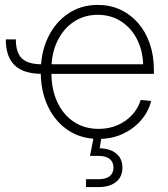

<svg xmlns="http://www.w3.org/2000/svg" viewBox="-20 -551 678 775"><path d="M149.9 -252.9Q75.2 -252.9 39.3 -287.4Q3.4 -321.8 3.4 -392.1H43.9Q43.9 -338.9 68.4 -315.2Q92.8 -291.5 149.9 -291.5ZM378.4 9.8Q307.6 9.8 255.1 -25.1Q202.6 -60.1 173.6 -121.3Q144.5 -182.6 144.5 -260.3Q144.5 -338.9 173.8 -399.9Q203.1 -460.9 255.1 -496.1Q307.1 -531.2 374.5 -531.2Q424.3 -531.2 465.8 -512Q507.3 -492.7 537.6 -457.8Q567.9 -422.9 584.5 -375Q601.1 -327.1 601.1 -269.5V-252.9H168.5V-291.5H576.2L558.1 -279.8Q558.1 -341.3 534.7 -389.2Q511.2 -437 469.7 -464.1Q428.2 -491.2 374.5 -491.2Q319.8 -491.2 277.6 -462.9Q235.4 -434.6 211.4 -384.8Q187.5 -335 187.5 -270.5V-256.8Q187.5 -190.9 210.9 -139.9Q234.4 -88.9 277.3 -59.8Q320.3 -30.8 378.4 -30.8Q420.4 -30.8 454.8 -45.9Q489.3 -61 513.4 -87.4Q537.6 -113.8 547.9 -147.5L590.3 -143.6Q579.1 -99.6 548.8 -64.9Q518.6 -30.3 474.9 -10.3Q431.2 9.8 378.4 9.8ZM327.1 204.1V172.4H377.9Q407.2 172.4 422.6 160.2Q438 147.9 438 125.5Q438 103 422.6 90.6Q407.2 78.1 375.5 78.1H343.3L361.3 -13.7H390.1V0L382.3 47.4Q425.8 48.8 450 69.3Q474.1 89.8 474.1 125.5Q474.1 163.1 448.2 183.6Q422.4 204.1 377.9 204.1Z"/></svg>

Font: Inter 28pt ExtraLight
Style: Regular
Weight: 250
Designer: Rasmus Andersson
Foundry: rsms
Version: Version 4.001;git-66647c0bb